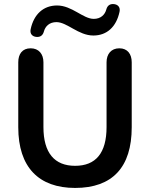

<svg xmlns="http://www.w3.org/2000/svg" viewBox="-20 -916 739 946"><path d="M350 10C534 10 629 -92 629 -289V-609C629 -650 608 -678 568 -678C528 -678 505 -650 505 -609V-290C505 -162 452 -99 350 -99C249 -99 194 -162 194 -290V-609C194 -650 171 -678 131 -678C90 -678 70 -650 70 -609V-289C70 -92 171 10 350 10ZM161 -734C179 -733 191 -742 196 -760C203 -787 224 -807 258 -807C311 -807 366 -741 440 -741C506 -741 553 -783 569 -858C574 -881 560 -895 539 -896C521 -897 509 -888 504 -870C497 -843 476 -823 442 -823C389 -823 335 -889 261 -889C195 -889 147 -847 131 -772C126 -749 140 -735 161 -734Z"/></svg>

Font: SN Pro SemiBold
Style: Regular
Weight: 600
Designer: Tobias Whetton
Foundry: Supernotes
Version: Version 1.003;Glyphs 3.3 (3324)